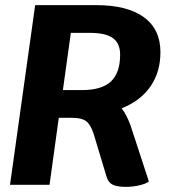

<svg xmlns="http://www.w3.org/2000/svg" viewBox="-20 -720 680 748"><path d="M489 -230 560 -13Q549 -4 523 2Q497 8 470 8Q435 8 418 -1Q401 -10 395 -32L345 -198Q333 -235 315.5 -248Q298 -261 261 -261H209L173 0H19L117 -700H355Q476 -700 540.5 -653Q605 -606 605 -517Q605 -439 566 -383Q527 -327 454 -298Q474 -272 489 -230ZM299 -369Q376 -369 412 -402.5Q448 -436 448 -507Q448 -551 420 -571.5Q392 -592 330 -592H256L225 -369Z"/></svg>

Font: Krub
Style: Bold Italic
Weight: 700
Italic angle: -8°
Designer: Ekaluck Peanpanawate
Foundry: Cadson Demak Co.,Ltd.
Version: Version 1.000; ttfautohint (v1.6)